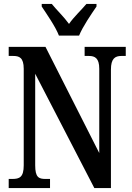

<svg xmlns="http://www.w3.org/2000/svg" viewBox="-20 -951 670 971"><path d="M278 -771H380C398 -816 442 -880 468 -918V-931H417C392 -901 353 -865 329 -830C304 -865 266 -901 242 -931H191V-918C216 -880 261 -816 278 -771ZM24 0H233V-46H210C176 -46 158 -54 158 -115V-578L457 0H541V-599C541 -655 562 -668 594 -668H616V-714H408V-668H430C460 -668 482 -657 482 -603V-177L210 -714H24V-668H47C77 -668 100 -660 100 -603V-115C100 -54 78 -46 42 -46H24Z"/></svg>

Font: Noto Serif Armenian ExtraCondensed SemiBold
Style: Regular
Weight: 600
Width: 2
Designer: Monotype Design Team
Foundry: Monotype Imaging Inc.
Version: Version 2.008